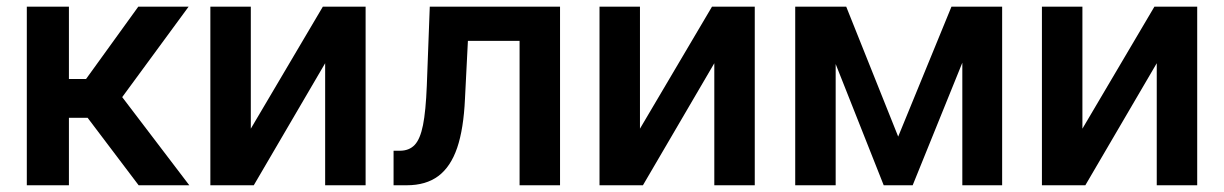

<svg xmlns="http://www.w3.org/2000/svg" viewBox="-20 -550 3635 570"><path d="M59.6 -530.3H184.6V-315.4H235.4L390.6 -530.3H540L342.8 -261.7L542 0H391.6L240.2 -200.2H184.6V0H59.6Z M938.5 -530.3H1065.4V0H945.3V-362.3L733.4 0H604.5V-530.3H724.6V-168Z M1148.4 -102.5H1167Q1194.8 -102.5 1211.2 -119.9Q1227.5 -137.2 1235.8 -178.7Q1244.1 -220.2 1247.1 -295.9L1255.9 -530.3H1642.6V0H1522.5V-428.7H1369.1L1360.4 -256.8Q1356.4 -167.5 1337.2 -111.1Q1317.9 -54.7 1281.2 -27.3Q1244.6 0 1187.5 0H1148.4Z M2093.8 -530.3H2220.7V0H2100.6V-362.3L1888.7 0H1759.8V-530.3H1879.9V-168Z M2804.7 -530.3H2955.1V0H2836.9V-363.8L2689.5 0H2603.5L2460.9 -359.9V0H2340.8V-530.3H2492.2L2646.5 -144.5Z M3407.2 -530.3H3534.2V0H3414.1V-362.3L3202.1 0H3073.2V-530.3H3193.4V-168Z"/></svg>

Font: Pretendard GOV SemiBold
Style: Regular
Weight: 600
Designer: Base glyphs from Inter by Rasmus Andersson; Hangeul glyphs from Noto Sans CJK(Source Han Sans) by Jang Soo-young and Kan
Foundry: Kil Hyung-jin
Version: Version 1.309